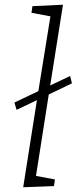

<svg xmlns="http://www.w3.org/2000/svg" viewBox="-20 -788 337 811"><path d="M78 3 136 -365 50 -324 41 -355 142 -403 193 -719 113 -734 117 -762 246 -768 192 -427 276 -467 284 -436 186 -389 132 -45 212 -30 208 -2Z"/></svg>

Font: Bitter Light
Style: Italic
Weight: 300
Italic angle: -9°
Designer: Sol Matas, and Bitter project Authors
Foundry: Sol Matas
Version: Version 2.001